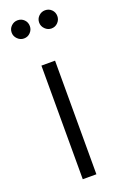

<svg xmlns="http://www.w3.org/2000/svg" viewBox="-140 -752 501 794"><g transform="rotate(-20 110.0 -355.0)"><path d="M171 -630Q155 -630 143 -642Q131 -654 131 -670Q131 -687 143 -698.5Q155 -710 171 -710Q188 -710 199.5 -698.5Q211 -687 211 -670Q211 -654 199.5 -642Q188 -630 171 -630ZM50 -630Q34 -630 22 -642Q10 -654 10 -670Q10 -687 22 -698.5Q34 -710 50 -710Q67 -710 78.5 -698.5Q90 -687 90 -670Q90 -654 78.5 -642Q67 -630 50 -630ZM79 0V-500H139V0Z"/></g></svg>

Font: Figtree Light
Style: Regular
Weight: 300
Designer: Erik Kennedy
Foundry: Erik Kennedy
Version: Version 2.001;gftools[0.9.30]